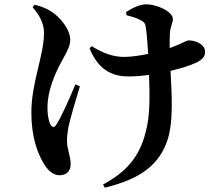

<svg xmlns="http://www.w3.org/2000/svg" viewBox="-20 -798 1040 894"><path d="M132 -764C159 -734 185 -692 185 -646C185 -540 126 -414 126 -274C126 -162 154 -87 181 -41C202 -4 228 18 256 18C290 18 309 -1 309 -34C309 -71 292 -104 292 -140C292 -168 295 -185 299 -208C309 -252 332 -332 352 -396L331 -405C305 -343 267 -254 241 -216C233 -203 223 -204 215 -218C206 -235 201 -265 201 -296C201 -375 234 -454 273 -523C293 -560 307 -584 307 -612C307 -667 252 -723 221 -743C197 -758 175 -768 141 -776ZM569 -727C596 -720 619 -714 639 -702C652 -695 658 -686 660 -663C664 -635 667 -591 670 -547C630 -539 590 -533 559 -533C508 -533 462 -549 407 -583L397 -573C443 -459 518 -442 580 -442C610 -442 642 -445 674 -449C677 -359 680 -261 659 -186C629 -62 563 5 460 61L468 76C604 42 710 -10 756 -135C789 -219 780 -361 774 -468C825 -480 868 -494 893 -506C925 -521 935 -537 935 -557C935 -589 895 -610 858 -610C852 -610 842 -604 808 -589L770 -574C770 -599 770 -623 771 -641C773 -676 785 -692 785 -709C785 -745 709 -778 661 -778C634 -778 597 -762 567 -742Z"/></svg>

Font: Noto Serif KR
Style: Bold
Weight: 700
Designer: Ryoko NISHIZUKA 西塚涼子 (kana & ideographs); Frank Grießhammer (Latin, Greek & Cyrillic); Wenlong ZHANG 张文龙 (bopomofo); San
Foundry: Adobe
Version: Version 2.001;hotconv 1.1.0;makeotfexe 2.6.0